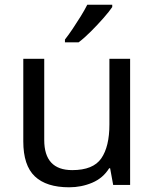

<svg xmlns="http://www.w3.org/2000/svg" viewBox="-20 -786 658 816"><path d="M533 -536V0H461L448 -71H444Q418 -29 372 -9.5Q326 10 274 10Q177 10 128 -36.5Q79 -83 79 -185V-536H168V-191Q168 -63 287 -63Q376 -63 410.5 -113Q445 -163 445 -257V-536ZM457 -756Q445 -738 420 -709.5Q395 -681 366.5 -652.5Q338 -624 314 -606H256V-618Q271 -637 288.5 -663Q306 -689 323 -716.5Q340 -744 351 -766H457Z"/></svg>

Font: Noto Sans Tai Viet
Style: Regular
Weight: 400
Designer: Monotype Design Team
Foundry: Monotype Imaging Inc.
Version: Version 2.003; ttfautohint (v1.8.4.7-5d5b)